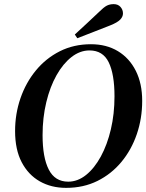

<svg xmlns="http://www.w3.org/2000/svg" viewBox="-20 -892 708 929"><path d="M300 17Q228 17 172.5 -14.5Q117 -46 85 -107Q53 -168 53 -258Q53 -341 79 -416.5Q105 -492 153.5 -551Q202 -610 269.5 -644Q337 -678 420 -678Q495 -678 550.5 -644.5Q606 -611 637 -549.5Q668 -488 668 -404Q668 -319 642 -243Q616 -167 567.5 -108.5Q519 -50 451.5 -16.5Q384 17 300 17ZM310 -13Q356 -13 396.5 -45.5Q437 -78 468 -135Q499 -192 516.5 -266.5Q534 -341 534 -426Q534 -533 506 -590.5Q478 -648 413 -648Q367 -648 326 -616Q285 -584 253.5 -528Q222 -472 204 -397.5Q186 -323 186 -238Q186 -130 216 -71.5Q246 -13 310 -13ZM342 -725Q371 -751 401 -779.5Q431 -808 459 -834Q482 -857 496.5 -864.5Q511 -872 530 -872Q551 -872 563 -858.5Q575 -845 575 -827Q575 -811 561.5 -797Q548 -783 513 -769Q472 -753 432.5 -737.5Q393 -722 354 -707Z"/></svg>

Font: DM Serif Text
Style: Italic
Weight: 400
Italic angle: -12°
Designer: Colophon Foundry, Frank Grießhammer
Foundry: Colophon Foundry
Version: Version 5.100; ttfautohint (v1.8.2)